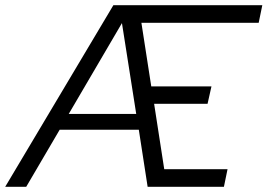

<svg xmlns="http://www.w3.org/2000/svg" viewBox="-64 -720 1031 740"><path d="M-44 0 373 -700H947L933 -632H481L519 -387H751L736 -320H530L569 -68H813L799 0H505L471 -220H166L37 0ZM201 -281H461L406 -631Z"/></svg>

Font: Red Hat Text
Style: Italic
Weight: 300
Italic angle: -12°
Designer: Pentagram, MCKL
Foundry: Pentagram, MCKL
Version: Version 1.023